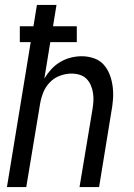

<svg xmlns="http://www.w3.org/2000/svg" viewBox="-20 -755 540 775"><path d="M8 0 104 -585H60V-649H115L129 -735H208L194 -649H290V-585H183L159 -438Q171 -458 187 -475.5Q203 -493 223.5 -505Q244 -517 266 -522.5Q288 -528 310 -528Q336 -528 360 -519.5Q384 -511 399.5 -493Q415 -475 423.5 -452Q432 -429 435 -404Q438 -379 436 -353Q434 -327 429 -301L380 0H301L353 -312Q356 -329 357 -346Q358 -363 355.5 -379.5Q353 -396 346.5 -411Q340 -426 329 -437Q318 -448 302 -453Q286 -458 268 -458Q246 -458 222.5 -449.5Q199 -441 181.5 -423Q164 -405 155 -382.5Q146 -360 142 -337L86 0Z"/></svg>

Font: Iosevka SS04 Oblique
Style: Regular
Weight: 400
Italic angle: -9°
Monospace: yes
Designer: Belleve Invis
Foundry: Belleve Invis
Version: Version 19.0.0; ttfautohint (v1.8.4)